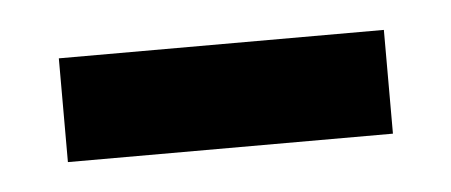

<svg xmlns="http://www.w3.org/2000/svg" viewBox="-25 -349 359 153"><g transform="rotate(-5 155.0 -272.5)"><path d="M25 -231H285V-314H25Z"/></g></svg>

Font: Noto Serif Vithkuqi Medium
Style: Regular
Weight: 500
Version: Version 1.005